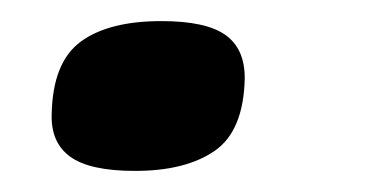

<svg xmlns="http://www.w3.org/2000/svg" viewBox="-20 -156 348 182"><path d="M29 -48Q30 -97 56.5 -116.5Q83 -136 133 -136Q175 -136 193.5 -123Q212 -110 212 -82Q211 -32 183.5 -13Q156 6 108 6Q65 6 46.5 -7.5Q28 -21 29 -48Z"/></svg>

Font: Georama ExtraExtended SemiBold
Style: Italic
Weight: 600
Width: 8
Italic angle: -9°
Designer: Jean-Baptiste Levee
Foundry: Production Type
Version: Version 1.000